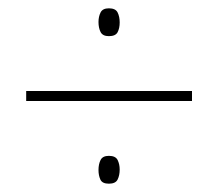

<svg xmlns="http://www.w3.org/2000/svg" viewBox="-20 -584 525 462"><path d="M242 -497Q227 -497 222 -507Q217 -517 217 -531Q217 -544 222 -554Q227 -564 242 -564Q258 -564 263 -554Q268 -544 268 -530Q268 -516 263 -506.5Q258 -497 242 -497ZM43 -341V-365H442V-341ZM242 -142Q226 -142 221.5 -152Q217 -162 217 -175Q217 -189 222 -199Q227 -209 242 -209Q258 -209 263 -199Q268 -189 268 -176Q268 -162 263 -152Q258 -142 242 -142Z"/></svg>

Font: Noto Sans Thai Looped UI Narrow Thin
Style: Regular
Weight: 100
Width: 4
Designer: Cadson Demak Team
Foundry: Cadson Demak Co., Ltd.
Version: Version 1.000; ttfautohint (v1.8.4.7-5d5b)